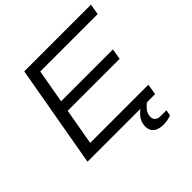

<svg xmlns="http://www.w3.org/2000/svg" viewBox="-219 -862 1213 1213"><g transform="rotate(-45 387.5 -255.5)"><path d="M56 0 177 -686H773L761 -614H248L208 -388H671L659 -316H195L152 -72H672L660 0ZM561 175Q538 175 517.5 168Q497 161 484 144.5Q471 128 471 102Q471 76 480.5 56Q490 36 507 19Q524 2 545 -12H599L598 -8Q579 4 558 27Q537 50 537 81Q537 99 549 111Q561 123 589 123H638L632 161Q616 168 596 171.5Q576 175 561 175Z"/></g></svg>

Font: Archivo SemiExpanded Light
Style: Italic
Weight: 300
Width: 6
Italic angle: -10°
Designer: Hector Gatti
Foundry: Omnibus-Type
Version: Version 2.001